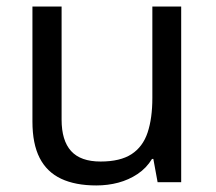

<svg xmlns="http://www.w3.org/2000/svg" viewBox="-20 -556 658 586"><path d="M533 -536V0H461L448 -71H444Q427 -43 400 -25Q373 -7 341 1.5Q309 10 274 10Q210 10 166.5 -10.5Q123 -31 101 -74Q79 -117 79 -185V-536H168V-191Q168 -127 197 -95Q226 -63 287 -63Q347 -63 381.5 -85.5Q416 -108 430.5 -151.5Q445 -195 445 -257V-536Z"/></svg>

Font: ukorean85
Style: Book
Weight: 400
Designer: Jelle Bosma - Monotype Design Team
Foundry: Monotype Imaging Inc.
Version: Version 2.003